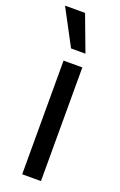

<svg xmlns="http://www.w3.org/2000/svg" viewBox="-164 -822 540 865"><g transform="rotate(20 106.0 -390.0)"><path d="M67 0V-545H157V0ZM80 -608 -11.5 -780H84.5L149 -608Z"/></g></svg>

Font: Mohave Medium
Style: Regular
Weight: 500
Designer: Gumpita Rahayu
Foundry: Tokotype
Version: Version 2.003